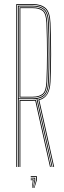

<svg xmlns="http://www.w3.org/2000/svg" viewBox="-20 -820 314 943"><path d="M60 0V-800H142Q181.5 -800 203.8 -780.6Q226 -761.2 228 -707Q231.2 -624.2 231 -552.6Q230.8 -481 228 -418Q224.8 -341.8 173 -328.5L246 0H242L168.2 -331.5Q196 -337.2 209.1 -357.9Q222.2 -378.5 224 -418.2Q226.8 -481.5 226.9 -553.8Q227 -626 224 -707Q222.2 -760 200.4 -778Q178.5 -796 142 -796H64V0ZM68 0V-792H142Q178.2 -792 198.2 -774.8Q218.2 -757.5 220 -706.8Q222.8 -630 222.9 -556.2Q223 -482.5 220 -418.2Q218.2 -377.5 204.8 -358.4Q191.2 -339.2 163.5 -334.8L237.8 0H233.8L159.5 -334Q150.8 -333 141 -333H72V0ZM72 -337H141Q175.2 -337 194.5 -352.8Q213.8 -368.5 216 -418.5Q218.8 -481.5 218.9 -554.2Q219 -627 216 -706.5Q214.2 -756 195.2 -772Q176.2 -788 142 -788H72ZM76 -341V-784H142Q174.8 -784 192.5 -769Q210.2 -754 212 -706.5Q214.8 -629.2 214.9 -556Q215 -482.8 212 -418.5Q209.8 -369.2 191.1 -355.1Q172.5 -341 141 -341ZM80 -345H141Q171.5 -345 188.8 -358.5Q206 -372 208 -418.8Q210.8 -482 210.9 -554.5Q211 -627 208 -706.5Q206.2 -753.5 188.9 -766.8Q171.5 -780 142 -780H80ZM76 0V-329H141Q149 -329 156.5 -329.8L229.5 0H225.5L153.2 -325.5Q146.2 -325 141 -325H80V0ZM146.8 103 157 65V49H131V45H161V65L149.2 103ZM142 103 149 65V57H131V53H153V65L144.2 103ZM137.2 103 141 65H131V61H145V65L139.5 103Z"/></svg>

Font: Big Shoulders Inline Display Thin
Style: Regular
Weight: 100
Designer: Patric King
Foundry: XO Type Co
Version: Version 1.000